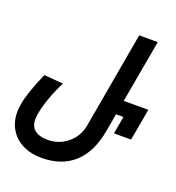

<svg xmlns="http://www.w3.org/2000/svg" viewBox="-134 -832 875 953"><g transform="rotate(20 304.0 -356.0)"><path d="M0 -160.5Q0 -179.5 4 -202.5Q14 -265 64 -378.5L165 -370.5Q113.5 -268 99 -183.5Q96.5 -168.5 96.5 -158Q96.5 -120.5 120 -101.2Q143.5 -82 189.5 -82Q229 -82 263 -99.2Q297 -116.5 319.8 -146.8Q342.5 -177 349 -215L439 -725H537L478 -393H608L578 -225H487.5L504 -317.5H465L448.5 -225Q428 -107.5 362.5 -47.5Q297 12.5 190.5 12.5Q133 12.5 90 -9.2Q47 -31 23.5 -70.2Q0 -109.5 0 -160.5Z"/></g></svg>

Font: JuliaMono BoldItalic
Style: Regular
Weight: 700
Italic angle: -9°
Monospace: yes
Designer: cormullion
Foundry: corm
Version: Version 0.049; ttfautohint (v1.8.4)